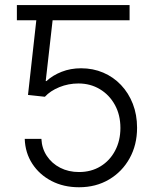

<svg xmlns="http://www.w3.org/2000/svg" viewBox="-20 -748 635 777"><path d="M178.2 -727.5V-666H48.3V-727.5ZM299.8 9.8Q237.3 9.8 188.5 -15.6Q139.6 -41 110.8 -85.2Q82 -129.4 80.1 -186H147.5Q149.4 -147 169.7 -116.7Q189.9 -86.4 223.6 -69.1Q257.3 -51.8 299.8 -51.8Q349.1 -51.8 387 -75Q424.8 -98.1 446 -138.7Q467.3 -179.2 467.3 -230Q467.3 -283.2 444.8 -323.7Q422.4 -364.3 384 -387.2Q345.7 -410.2 297.4 -410.2Q256.8 -410.2 220.2 -395.3Q183.6 -380.4 161.6 -356.4L93.3 -363.8L133.8 -727.5H504.4V-666H192.9L165 -419.9H168Q193.4 -443.4 229.5 -457.5Q265.6 -471.7 308.1 -471.7Q356.4 -471.7 397.7 -454.1Q439 -436.5 469.7 -404.1Q500.5 -371.6 517.6 -327.6Q534.7 -283.7 534.7 -231Q534.7 -161.6 504.4 -107.2Q474.1 -52.7 421.1 -21.5Q368.2 9.8 299.8 9.8Z"/></svg>

Font: Inter 17pt Light
Style: Regular
Weight: 300
Version: Version 4.001;git-66647c0bb